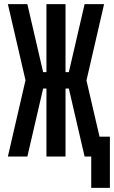

<svg xmlns="http://www.w3.org/2000/svg" viewBox="-20 -755 550 926"><path d="M420 151V0H388L312 -328H296V0H204V-328H188L112 0H18L103 -368L18 -735H112L188 -407H204V-735H296V-407H312L388 -735H482L397 -367L460 -96H510V151Z"/></svg>

Font: Iosevka
Style: Bold
Weight: 700
Monospace: yes
Designer: Belleve Invis
Foundry: Belleve Invis
Version: Version 32.5.0; ttfautohint (v1.8.4)